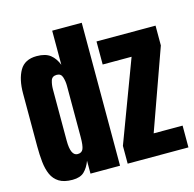

<svg xmlns="http://www.w3.org/2000/svg" viewBox="-122 -983 1127 1115"><g transform="rotate(-15 442.0 -425.5)"><path d="M179.2 7.8Q128.4 7.8 98.6 -10.7Q68.8 -29.3 54.2 -62Q39.6 -94.7 34.9 -138.7Q30.3 -182.6 30.3 -232.9V-551.3Q30.3 -635.7 60.3 -688Q90.3 -740.2 162.1 -740.2Q215.3 -740.2 243.9 -717.5Q272.5 -694.8 288.1 -654.3V-859.4H465.8V0H288.1V-77.6Q273.4 -38.1 249.3 -15.1Q225.1 7.8 179.2 7.8ZM246.1 -128.9Q271 -128.9 279.5 -148.9Q288.1 -168.9 288.1 -220.7V-528.8Q288.1 -554.7 280.5 -579.8Q272.9 -605 247.1 -605Q218.8 -605 211.4 -581.1Q204.1 -557.1 204.1 -528.8V-220.7Q204.1 -128.9 246.1 -128.9ZM511.7 0V-106.9L694.3 -593.8H520.5V-732.4H875.5V-613.3L703.1 -130.9H877V0Z"/></g></svg>

Font: webenart
Style: Regular
Weight: 400
Designer: Vernon Adams
Foundry: Vernon Adams
Version: Version 2.116; ttfautohint (v1.8.3)